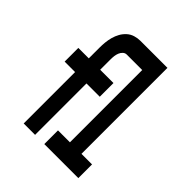

<svg xmlns="http://www.w3.org/2000/svg" viewBox="-200 -868 1001 1001"><g transform="rotate(45 300.0 -367.5)"><path d="M135 0V-379H58V-480H135V-557Q135 -578 137 -598.5Q139 -619 144.5 -639Q150 -659 160 -677Q170 -695 185.5 -709Q201 -723 221 -729Q241 -735 261 -735H383V-634H261Q249 -634 240 -625.5Q231 -617 226.5 -605.5Q222 -594 220.5 -582Q219 -570 219 -557V-480H317V-379H219V0ZM287 0V-101H375V-634H297V-735H460V-101H538V0Z"/></g></svg>

Font: Iosevka Extended
Style: Bold
Weight: 700
Width: 7
Monospace: yes
Designer: Belleve Invis
Foundry: Belleve Invis
Version: Version 32.5.0; ttfautohint (v1.8.4)